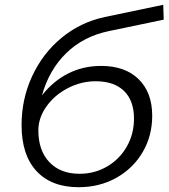

<svg xmlns="http://www.w3.org/2000/svg" viewBox="-20 -773 705 801"><path d="M615 -290Q615 -206 575 -138Q535 -70 465 -31Q395 8 308 8Q195 8 132.5 -59Q70 -126 70 -251Q70 -360 114 -455Q158 -550 236.5 -615Q315 -680 417 -702L661 -753L663 -691L433 -643Q328 -621 256.5 -551.5Q185 -482 155 -375Q202 -435 264.5 -466.5Q327 -498 402 -498Q502 -498 558.5 -442.5Q615 -387 615 -290ZM539 -278Q539 -353 497.5 -393.5Q456 -434 379 -434Q318 -434 262.5 -405Q207 -376 173.5 -328.5Q140 -281 140 -229Q140 -145 186 -96.5Q232 -48 312 -48Q375 -48 427 -78.5Q479 -109 509 -161.5Q539 -214 539 -278Z"/></svg>

Font: Montserrat Alternates
Style: Italic
Weight: 400
Italic angle: -11.3°
Designer: Julieta Ulanovsky
Foundry: Julieta Ulanovsky
Version: Version 7.200